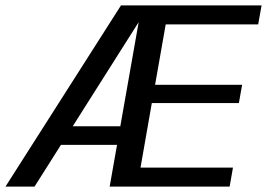

<svg xmlns="http://www.w3.org/2000/svg" viewBox="-42 -695 994 715"><path d="M-21.7 0H86.5L490 -637.2L497.3 -675H408.6ZM142.1 -155.6H414.8L427 -224.7H177.3ZM366.4 0H813.1L825.6 -70.9H481.3L523.4 -311.3H847.6L859.6 -379.1H535.5L575.1 -604.1H919.4L932.1 -675H485.4Z"/></svg>

Font: Anybody Thin
Style: Italic
Weight: 100
Italic angle: -10°
Designer: Tyler Finck
Foundry: Etcetera Type Company
Version: Version 1.114;gftools[0.9.25]